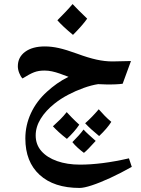

<svg xmlns="http://www.w3.org/2000/svg" viewBox="-20 -639 695 947"><path d="M373 288Q246 288 175.5 223.5Q105 159 105 44Q105 -21 132.5 -80.5Q160 -140 212 -187Q235 -208 261 -226.5Q287 -245 318 -260Q295 -269 275 -276Q255 -283 236.5 -287Q218 -291 199 -291Q170 -291 148 -282.5Q126 -274 91 -252Q82 -261 75 -278.5Q68 -296 68 -312Q68 -357 104 -383.5Q140 -410 201 -410Q234 -410 270 -402Q306 -394 361 -374Q415 -354 456 -345Q497 -336 535 -336L626 -338L585 -226Q572 -224 549.5 -223Q527 -222 504 -222.5Q481 -223 464 -224Q431 -219 392 -205Q353 -191 316 -171.5Q279 -152 249 -128Q205 -93 180.5 -53Q156 -13 156 29Q156 74 184 106Q212 138 261.5 155.5Q311 173 375 173Q426 173 486 165.5Q546 158 616 142L630 184Q575 215 524 238.5Q473 262 433.5 275Q394 288 373 288ZM340 -467Q289 -509 263 -539Q286 -562 304.5 -581.5Q323 -601 338 -619Q349 -607 367 -589Q385 -571 410 -547Q398 -530 380.5 -510Q363 -490 340 -467ZM310 46Q288 29 270.5 13Q253 -3 241 -16Q260 -33 277 -50Q294 -67 309 -86Q318 -76 333.5 -60Q349 -44 371 -24Q359 -6 343.5 11.5Q328 29 310 46ZM469 32Q448 15 431 -0.5Q414 -16 400 -31Q417 -46 434 -63.5Q451 -81 467 -100Q481 -84 496 -68.5Q511 -53 529 -38Q509 -6 469 32ZM394 115Q379 104 363.5 90Q348 76 337 62Q353 46 367.5 30Q382 14 392 0Q402 11 418 25.5Q434 40 452 56Q433 77 418 92.5Q403 108 394 115Z"/></svg>

Font: Noto Naskh Arabic
Style: Regular
Weight: 400
Designer: Monotype Design Team, David Williams, Mohamad Dakak and Nizar Qandah
Foundry: Monotype Imaging Inc.
Version: Version 2.013